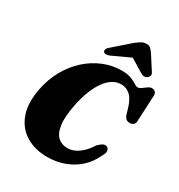

<svg xmlns="http://www.w3.org/2000/svg" viewBox="-218 -1088 1158 1244"><g transform="rotate(30 361.0 -465.5)"><path d="M621.5 -239.5Q633.5 -235 638.2 -219.2Q643 -203.5 625 -172.5Q598.5 -114 553 -72.5Q507.5 -31 448.2 -9Q389 13 320.5 13Q228.5 13 161 -27.8Q93.5 -68.5 64.5 -148Q35.5 -227.5 58.5 -343.5Q75 -426.5 113.5 -494.5Q152 -562.5 206.8 -611.8Q261.5 -661 327 -687.5Q392.5 -714 462.5 -714Q495.5 -714 518.5 -707.5Q541.5 -701 557 -692.2Q572.5 -683.5 583.5 -677Q594.5 -670.5 604 -670.5Q613.5 -670.5 623.8 -677Q634 -683.5 644.2 -691.8Q654.5 -700 665 -706.5Q675.5 -713 686 -713Q702 -713 712 -703.8Q722 -694.5 721.5 -678L712 -480.5Q711.5 -462 700.2 -453.5Q689 -445 673 -445Q641.5 -445 630 -479.5L621.5 -508.5Q603 -577.5 573.5 -606.2Q544 -635 501 -635Q470.5 -635 441.5 -617.8Q412.5 -600.5 387.5 -567Q362.5 -533.5 342.5 -484.5Q322.5 -435.5 309.5 -372.5Q288.5 -271 297 -211.8Q305.5 -152.5 334.8 -127.2Q364 -102 405 -102Q431 -102 457.2 -113.2Q483.5 -124.5 509.5 -148.8Q535.5 -173 559.5 -211Q579 -230.5 593.2 -237.8Q607.5 -245 621.5 -239.5ZM535 -847H439L577 -762.5Q603.5 -745 626.5 -760Q635 -766 639.2 -777.2Q643.5 -788.5 635 -801L566 -908.5Q554.5 -924.5 544 -934.2Q533.5 -944 513 -944Q492.5 -944 476.2 -934.2Q460 -924.5 439 -908.5L316.5 -801Q300.5 -788.5 298.2 -777.2Q296 -766 301 -760Q308 -753 321 -753.5Q334 -754 352 -762.5Z"/></g></svg>

Font: Fraunces
Style: Italic
Weight: 900
Italic angle: -16°
Version: Version 1.000;[0bf87f6ff]